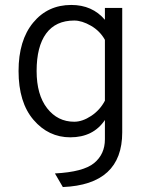

<svg xmlns="http://www.w3.org/2000/svg" viewBox="-20 -543 604 776"><path d="M234 213 202 158Q317 152 360.5 116Q404 80 404 20V-58Q357 12 264 12Q176 12 115.5 -58.5Q55 -129 55 -256Q55 -380 114 -451.5Q173 -523 268 -523Q353 -523 404 -463V-511H474V-8Q474 203 234 213ZM280 -51Q313 -51 348.5 -74.5Q384 -98 404 -136V-382Q384 -418 347.5 -439Q311 -460 280 -460Q205 -460 166.5 -407.5Q128 -355 128 -256Q128 -160 170.5 -105.5Q213 -51 280 -51Z"/></svg>

Font: Overpass Light
Style: Regular
Weight: 300
Designer: Delve Withrington, Thomas Jockin
Foundry: Delve Fonts
Version: Version 3.000;DELV;Overpass